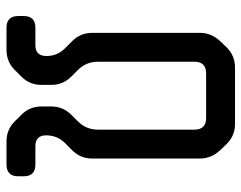

<svg xmlns="http://www.w3.org/2000/svg" viewBox="-98 -654 760 605"><g transform="rotate(90 282.5 -351.0)"><path d="M30 -28Q30 9 67 9H137Q174 9 200 -17L221 -38Q247 -64 247 -101V-132Q247 -169 221 -195L200 -216Q174 -242 174 -279V-583Q174 -620 211 -620H351Q388 -620 388 -583V-279Q388 -242 362 -216L341 -195Q315 -169 315 -132V-101Q315 -64 341 -38L362 -17Q388 9 425 9H498Q535 9 535 -28V-45Q535 -82 498 -82H440Q406 -82 406 -116Q406 -151 430 -175L453 -198Q479 -224 479 -261V-601Q479 -636 453 -664L433 -685Q407 -711 370 -711H192Q155 -711 129 -685L109 -664Q83 -636 83 -601V-261Q83 -224 109 -198L132 -175Q156 -151 156 -117Q156 -82 122 -82H67Q30 -82 30 -45Z"/></g></svg>

Font: WD-XL Lubrifont TC
Style: Regular
Weight: 400
Designer: [WD-XL Lubrifont] Copyright 2020-2022 (c) NightFurySL2001, Skr-ZERO; [ZCOOL QingKe HuangYou] Copyright 2018-2022 (c) The
Version: Version 2.001;hotconv 1.1.1;makeotfexe 2.6.0